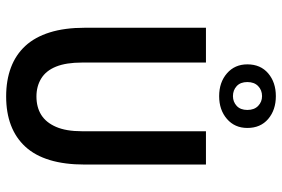

<svg xmlns="http://www.w3.org/2000/svg" viewBox="-170 -758 939 640"><g transform="rotate(90 300.0 -437.5)"><path d="M301 12Q247 12 204.5 -4Q162 -20 132.5 -52Q103 -84 87.5 -133.5Q72 -183 72 -250V-654H188V-241Q188 -188 201.5 -154.5Q215 -121 241 -105Q267 -89 301 -89Q337 -89 362.5 -105Q388 -121 402.5 -154.5Q417 -188 417 -241V-654H528V-250Q528 -183 513 -133.5Q498 -84 468.5 -52Q439 -20 397 -4Q355 12 301 12ZM300 -698Q254 -698 224 -724Q194 -750 194 -792Q194 -836 224 -861.5Q254 -887 300 -887Q346 -887 376 -861.5Q406 -836 406 -792Q406 -750 376 -724Q346 -698 300 -698ZM300 -744Q319 -744 332.5 -756.5Q346 -769 346 -792Q346 -815 332.5 -828Q319 -841 300 -841Q280 -841 266.5 -828Q253 -815 253 -792Q253 -769 266.5 -756.5Q280 -744 300 -744Z"/></g></svg>

Font: Source Code Pro ExtraLight SemiBold
Style: Regular
Weight: 600
Monospace: yes
Version: Version 1.018;hotconv 1.0.116;makeotfexe 2.5.65601